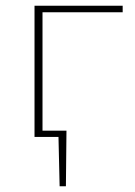

<svg xmlns="http://www.w3.org/2000/svg" viewBox="-20 -480 473 673"><path d="M129 -437V-22H213L211 173H189L185 0H101V-460H410V-437Z"/></svg>

Font: Ysabeau SC Extralight
Style: Regular
Weight: 200
Designer: Christian Thalmann (Catharsis Fonts)
Version: Version 0.003